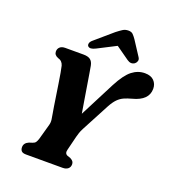

<svg xmlns="http://www.w3.org/2000/svg" viewBox="-163 -1058 1068 1183"><g transform="rotate(20 371.0 -467.0)"><path d="M431 -40.5Q431 -21 418 -10.5Q405 0 383.5 0H144Q121.5 0 113 -9.2Q104.5 -18.5 104.5 -34.5Q104.5 -62 135 -75L156.5 -82Q169.5 -86 175.8 -94.5Q182 -103 187.5 -121L215 -220Q220 -237 217.5 -255.8Q215 -274.5 211.5 -292.5Q209 -305.5 204.2 -335.5Q199.5 -365.5 193.8 -403.2Q188 -441 182.2 -478.8Q176.5 -516.5 171.2 -546.2Q166 -576 162.5 -589.5Q154.5 -618.5 126 -626Q99 -636 99 -660Q99 -677.5 111.2 -688.8Q123.5 -700 146 -700H265.5Q296 -700 311.2 -688.2Q326.5 -676.5 331.5 -650Q334.5 -633.5 340 -600Q345.5 -566.5 352.5 -523.5Q359.5 -480.5 366.8 -436Q374 -391.5 380.5 -353.5L499 -584.5Q539.5 -662 577.8 -691.8Q616 -721.5 661.5 -721.5Q701 -721.5 721.2 -700.5Q741.5 -679.5 741.5 -648Q741.5 -572.5 640 -546.5Q612 -539 590.5 -529.5Q569 -520 551.2 -502Q533.5 -484 516 -452L419.5 -269.5Q409 -250 404.5 -235.5Q400 -221 396.5 -208.5L373.5 -115.5Q366 -88.5 386.5 -80L407 -73Q421 -65.5 426 -57.8Q431 -50 431 -40.5ZM325.5 -761Q289.5 -742.5 275.5 -758Q270 -764 272.2 -775.8Q274.5 -787.5 290.5 -800.5L402 -896.5Q423 -913 439 -923.2Q455 -933.5 475.5 -933.5Q495.5 -933.5 505.8 -923.2Q516 -913 527.5 -896.5L590 -800.5Q598.5 -787.5 594.2 -775.8Q590 -764 581.5 -758Q558.5 -742.5 532.5 -761L445.5 -822.5Z"/></g></svg>

Font: Fraunces 9pt Soft
Style: Bold Italic
Weight: 700
Italic angle: -16°
Version: Version 1.000;[b76b70a41]